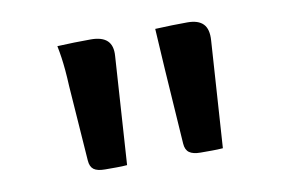

<svg xmlns="http://www.w3.org/2000/svg" viewBox="-46 -825 691 456"><g transform="rotate(-10 300.0 -597.0)"><path d="M228 -443Q216 -442 202.5 -442Q189 -442 175 -442Q156 -442 147.5 -448.5Q139 -455 138 -470L125 -652Q124 -674 122.5 -690.5Q121 -707 119 -721Q117 -735 114 -750Q135 -751 155 -751.5Q175 -752 195 -752Q222 -752 234.5 -740Q247 -728 245 -703ZM459 -443Q446 -442 432.5 -442Q419 -442 405 -442Q387 -442 378 -448.5Q369 -455 368 -470L356 -650Q355 -666 354 -683Q353 -700 352 -716.5Q351 -733 350 -750Q371 -751 390.5 -751.5Q410 -752 428 -752Q454 -752 466 -739.5Q478 -727 476 -700Z"/></g></svg>

Font: Rec Mono Semicasual
Style: Regular
Weight: 400
Version: Version 1.085; ttfautohint (v1.8.4.7-5d5b)